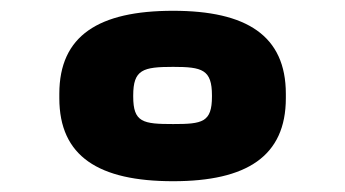

<svg xmlns="http://www.w3.org/2000/svg" viewBox="-20 -692 640 356"><path d="M90 -518V-510C90 -402 163 -356 301 -356C437 -356 510 -402 510 -510V-518C510 -626 437 -672 301 -672C163 -672 90 -626 90 -518ZM227 -513V-515C227 -563 245 -568 301 -568C355 -568 373 -563 373 -515V-513C373 -465 355 -462 301 -462C245 -462 227 -465 227 -513Z"/></svg>

Font: LT Wave Mono Black
Style: Regular
Weight: 900
Designer: Daniel Lyons
Version: Version 2.5 (Glyphs App)